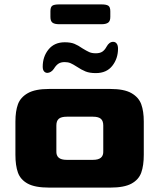

<svg xmlns="http://www.w3.org/2000/svg" viewBox="-20 -852 723 872"><path d="M50 -149V-300Q50 -347 61.5 -378.5Q73 -410 106.5 -429Q140 -448 203 -448H481Q544 -448 577 -429Q610 -410 621.5 -378.5Q633 -347 633 -300V-149Q633 -100 621.5 -68Q610 -36 577 -18Q544 0 481 0H203Q139 0 106 -18Q73 -36 61.5 -68Q50 -100 50 -149ZM402 -126Q427 -126 438.5 -136Q450 -146 449 -166V-282Q449 -303 438 -312.5Q427 -322 402 -322H284Q258 -322 247 -312.5Q236 -303 236 -282V-166Q235 -146 246.5 -136Q258 -126 283 -126ZM329 -549Q312 -560 300.5 -565Q289 -570 274 -570Q256 -570 245 -562.5Q234 -555 225 -540Q219 -531 211 -526Q203 -521 195 -521Q186 -521 180 -528Q174 -535 174 -549Q174 -595 200.5 -627.5Q227 -660 274 -660Q301 -660 318 -653Q335 -646 355 -632Q373 -621 385 -615.5Q397 -610 415 -610Q434 -610 445 -617.5Q456 -625 464 -640Q476 -662 494 -662Q504 -662 510 -654Q516 -646 516 -631Q516 -586 490 -553Q464 -520 415 -520Q387 -520 368.5 -527.5Q350 -535 329 -549ZM209 -775V-801Q209 -820 217.5 -826Q226 -832 249 -832H441Q463 -832 472 -826Q481 -820 481 -801V-775Q481 -756 471 -749Q461 -742 441 -742H249Q228 -742 218.5 -749Q209 -756 209 -775Z"/></svg>

Font: Gold Bold
Style: Regular
Weight: 400
Designer: jaiki
Version: Version 1.000